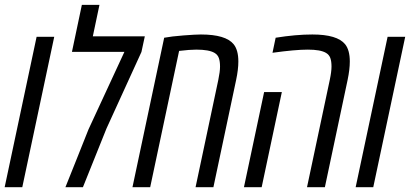

<svg xmlns="http://www.w3.org/2000/svg" viewBox="-21 -784 1717 804"><path d="M72.3 0H-1.5L132.3 -629.9H206.1Z M367.7 -631.8H585.4L571.3 -566.4L424.8 -245.6Q398.9 -180.2 326.2 0H252.9Q262.7 -24.4 300.5 -118.9Q338.4 -213.4 349.6 -242.2L500 -566.9H280.3L321.8 -763.7H395.5Z M820.3 -639.6Q924.3 -639.6 957.5 -598.6Q977.1 -574.2 977.1 -526.4Q977.1 -493.2 967.8 -449.2L872.6 0H797.9L893.1 -449.2Q900.4 -483.9 900.4 -505.4Q900.4 -526.9 895.5 -540.8Q890.6 -554.7 877.4 -562.5Q854.5 -576.2 800.8 -576.2Q773.9 -576.2 729 -570.8L607.9 0H533.7L666.5 -626Q696.8 -631.8 747.8 -635.7Q798.8 -639.6 820.3 -639.6Z M1287.1 -639.6Q1391.1 -639.6 1424.3 -598.6Q1443.8 -574.2 1443.8 -526.4Q1443.8 -493.2 1434.6 -449.2L1339.4 0H1264.6L1359.9 -449.2Q1367.2 -483.9 1367.2 -505.4Q1367.2 -526.9 1362.3 -540.8Q1357.4 -554.7 1344.2 -562.5Q1321.3 -576.2 1268.1 -576.2Q1214.8 -576.2 1120.1 -563L1133.3 -626Q1217.8 -639.6 1287.1 -639.6ZM1074.7 0H1000.5L1085 -398.4H1159.2Z M1542 0H1468.3L1602.1 -629.9H1675.8Z"/></svg>

Font: Open Sans Hebrew Condensed
Style: Italic
Weight: 400
Width: 3
Italic angle: -12°
Foundry: Ascender Corporation, Yanek Iontef
Version: Version 2.001;PS 002.001;hotconv 1.0.70;makeotf.lib2.5.58329